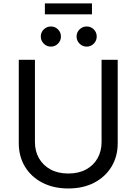

<svg xmlns="http://www.w3.org/2000/svg" viewBox="-20 -1071 784 1103"><path d="M372.6 11.7Q286.6 11.7 222.4 -22Q158.2 -55.7 123 -114.3Q87.9 -172.9 87.9 -247.6V-727.5H180.7V-254.9Q180.7 -202.6 203.9 -161.9Q227.1 -121.1 270 -97.7Q313 -74.2 372.6 -74.2Q432.1 -74.2 474.9 -97.7Q517.6 -121.1 540.5 -161.9Q563.5 -202.6 563.5 -254.9V-727.5H656.2V-247.6Q656.2 -172.9 621.1 -114.3Q585.9 -55.7 522.2 -22Q458.5 11.7 372.6 11.7ZM508.3 -1051.3V-988.8H237.8V-1051.3ZM272.5 -803.2Q248.5 -803.2 231.4 -820.3Q214.4 -837.4 214.4 -861.3Q214.4 -885.3 231.4 -902.1Q248.5 -918.9 272.5 -918.9Q296.4 -918.9 313.2 -902.1Q330.1 -885.3 330.1 -861.3Q330.1 -837.4 313.2 -820.3Q296.4 -803.2 272.5 -803.2ZM478 -803.2Q454.1 -803.2 437 -820.3Q419.9 -837.4 419.9 -861.3Q419.9 -885.3 437 -902.1Q454.1 -918.9 478 -918.9Q502 -918.9 518.8 -902.1Q535.6 -885.3 535.6 -861.3Q535.6 -837.4 518.8 -820.3Q502 -803.2 478 -803.2Z"/></svg>

Font: Inter-Regular
Style: Regular
Weight: 400
Designer: Rasmus Andersson
Foundry: rsms
Version: Version 4.000;git-a52131595